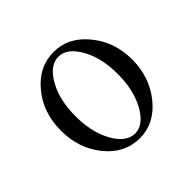

<svg xmlns="http://www.w3.org/2000/svg" viewBox="-116 -557 684 684"><g transform="rotate(-45 226.0 -215.5)"><path d="M409 -216C409 -276 391 -327 356 -369C321 -412 279 -433 230 -433C180 -433 137 -412 102 -369C67 -327 50 -276 50 -216C50 -156 67 -105 102 -62C137 -19 180 2 230 2C279 2 321 -19 356 -62C391 -105 409 -156 409 -216ZM336 -216C336 -163 326 -117 305 -79C284 -41 259 -22 230 -22C201 -22 175 -41 154 -79C133 -117 123 -163 123 -216C123 -269 133 -315 154 -352C175 -390 201 -409 230 -409C259 -409 284 -390 305 -352C326 -315 336 -269 336 -216Z"/></g></svg>

Font: GFS Decker
Style: Normal
Weight: 400
Foundry: George D. Matthiopoulos
Version: Version 1.000